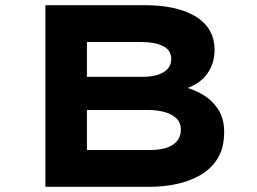

<svg xmlns="http://www.w3.org/2000/svg" viewBox="-20 -720 992 740"><path d="M155 0V-700H536Q624 -700 685 -679Q746 -658 776.5 -620Q807 -582 807 -528Q807 -470 773 -428.5Q739 -387 671 -371L675 -389Q720 -379 758.5 -357Q797 -335 820.5 -299Q844 -263 844 -212Q844 -150 819 -109.5Q794 -69 752 -45Q710 -21 659.5 -10.5Q609 0 559 0ZM315 -142H561Q595 -142 620.5 -150Q646 -158 661.5 -175.5Q677 -193 677 -220Q677 -249 658 -265.5Q639 -282 611 -289Q583 -296 556 -296H315ZM315 -424H533Q565 -424 589 -432Q613 -440 626.5 -455Q640 -470 640 -493Q640 -527 608 -542.5Q576 -558 527 -558H315Z"/></svg>

Font: Lexend Tera
Style: Bold
Weight: 700
Designer: Bonnie Shaver-Troup, Thomas Jockin
Foundry: Lexend
Version: Version 1.007